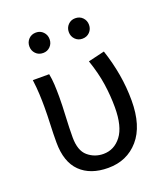

<svg xmlns="http://www.w3.org/2000/svg" viewBox="-130 -779 770 883"><g transform="rotate(-20 255.0 -337.5)"><path d="M249 12Q162 12 113 -36Q64 -84 64 -180Q64 -224 66 -267Q68 -310 68 -353Q68 -382 66.5 -415Q65 -448 60 -486H140Q145 -461 146.5 -433Q148 -405 148 -373Q148 -332 145 -276.5Q142 -221 142 -176Q142 -111 174.5 -83.5Q207 -56 250 -56Q303 -56 337.5 -101Q372 -146 372 -240Q372 -296 363.5 -354Q355 -412 332 -479L412 -498Q433 -435 444 -371.5Q455 -308 455 -243Q455 -119 398 -53.5Q341 12 249 12ZM148 -587Q126 -587 112 -601.5Q98 -616 98 -637Q98 -658 112 -672.5Q126 -687 148 -687Q169 -687 183 -672.5Q197 -658 197 -637Q197 -616 183 -601.5Q169 -587 148 -587ZM340 -587Q319 -587 305 -601.5Q291 -616 291 -637Q291 -658 305 -672.5Q319 -687 340 -687Q362 -687 376 -672.5Q390 -658 390 -637Q390 -616 376 -601.5Q362 -587 340 -587Z"/></g></svg>

Font: .
Style: 
Weight: 400
Designer: Paul D. Hunt, Dalton Maag
Foundry: Dalton Maag Ltd
Version: Version 1.200